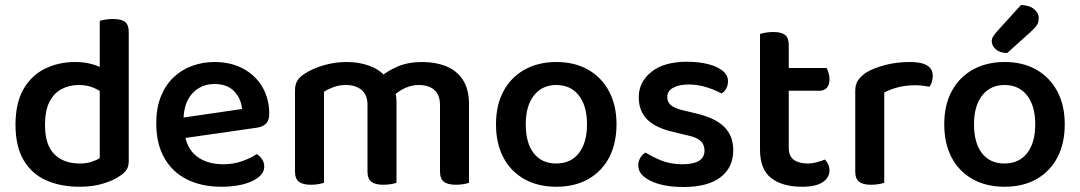

<svg xmlns="http://www.w3.org/2000/svg" viewBox="-20 -733 4321 768"><path d="M379 -100V-417L495 -418V-88Q495 -67 485.5 -53Q476 -39 456 -27Q433 -11 392 1.5Q351 14 299 14Q221 14 163 -12.5Q105 -39 73.5 -94Q42 -149 42 -234Q42 -321 74 -376.5Q106 -432 160.5 -458.5Q215 -485 281 -485Q318 -485 349.5 -476Q381 -467 400 -453V-354Q383 -369 356.5 -381Q330 -393 295 -393Q257 -393 226 -376.5Q195 -360 177.5 -325Q160 -290 160 -233Q160 -153 197.5 -116Q235 -79 298 -79Q326 -79 345.5 -85.5Q365 -92 379 -100ZM495 -393H379V-650Q386 -652 400.5 -654.5Q415 -657 431 -657Q465 -657 480 -645.5Q495 -634 495 -604Z M679 -175 674 -257 948 -297Q945 -338 917 -367.5Q889 -397 838 -397Q785 -397 750 -360Q715 -323 714 -254L717 -207Q725 -140 766.5 -108Q808 -76 873 -76Q915 -76 950.5 -89Q986 -102 1007 -117Q1020 -108 1028.5 -95.5Q1037 -83 1037 -67Q1037 -43 1014.5 -24.5Q992 -6 953.5 4Q915 14 866 14Q788 14 729.5 -14.5Q671 -43 638 -100Q605 -157 605 -240Q605 -301 623.5 -347Q642 -393 674 -423.5Q706 -454 748.5 -469.5Q791 -485 838 -485Q903 -485 952.5 -458.5Q1002 -432 1029.5 -385Q1057 -338 1057 -278Q1057 -251 1043.5 -238Q1030 -225 1006 -222Z M1566 -326V-211H1450V-313Q1450 -354 1426 -373.5Q1402 -393 1364 -393Q1337 -393 1314 -384.5Q1291 -376 1276 -366V-211H1160V-372Q1160 -395 1169.5 -410.5Q1179 -426 1200 -439Q1230 -459 1275 -472Q1320 -485 1367 -485Q1416 -485 1457 -470Q1498 -455 1523 -426Q1530 -420 1535.5 -414Q1541 -408 1545 -400Q1554 -386 1560 -366.5Q1566 -347 1566 -326ZM1856 -317V-211H1740V-313Q1740 -354 1717 -373.5Q1694 -393 1655 -393Q1627 -393 1600.5 -381Q1574 -369 1554 -349L1498 -422Q1527 -448 1569.5 -466.5Q1612 -485 1669 -485Q1722 -485 1764.5 -468Q1807 -451 1831.5 -413.5Q1856 -376 1856 -317ZM1160 -260H1276V-2Q1268 1 1254 3.5Q1240 6 1223 6Q1191 6 1175.5 -6Q1160 -18 1160 -47ZM1450 -260H1566V-2Q1559 1 1544.5 3.5Q1530 6 1513 6Q1481 6 1465.5 -6Q1450 -18 1450 -47ZM1740 -260H1856V-2Q1849 1 1834.5 3.5Q1820 6 1804 6Q1771 6 1755.5 -6Q1740 -18 1740 -47Z M2446 -236Q2446 -159 2416.5 -103Q2387 -47 2333 -16.5Q2279 14 2205 14Q2132 14 2077.5 -16.5Q2023 -47 1993.5 -103Q1964 -159 1964 -236Q1964 -313 1994 -368.5Q2024 -424 2078.5 -454.5Q2133 -485 2206 -485Q2278 -485 2332 -454.5Q2386 -424 2416 -368Q2446 -312 2446 -236ZM2205 -393Q2149 -393 2116 -351.5Q2083 -310 2083 -236Q2083 -161 2115 -120Q2147 -79 2205 -79Q2263 -79 2295.5 -120.5Q2328 -162 2328 -236Q2328 -309 2295.5 -351Q2263 -393 2205 -393Z M2913 -132Q2913 -63 2862 -24Q2811 15 2714 15Q2634 15 2583.5 -9Q2533 -33 2533 -71Q2533 -88 2541 -101.5Q2549 -115 2562 -123Q2590 -105 2626.5 -90.5Q2663 -76 2710 -76Q2798 -76 2798 -131Q2798 -154 2783 -168.5Q2768 -183 2736 -190L2674 -205Q2603 -221 2569 -255Q2535 -289 2535 -344Q2535 -405 2585.5 -445.5Q2636 -486 2728 -486Q2775 -486 2812.5 -476.5Q2850 -467 2871 -449.5Q2892 -432 2892 -408Q2892 -392 2885 -379Q2878 -366 2866 -359Q2854 -366 2833.5 -374.5Q2813 -383 2787.5 -389Q2762 -395 2735 -395Q2696 -395 2672.5 -382Q2649 -369 2649 -344Q2649 -326 2662.5 -313.5Q2676 -301 2707 -293L2761 -280Q2840 -262 2876.5 -226Q2913 -190 2913 -132Z M3020 -264H3135V-142Q3135 -108 3155.5 -93.5Q3176 -79 3212 -79Q3228 -79 3247 -84Q3266 -89 3280 -95Q3287 -87 3292.5 -76Q3298 -65 3298 -51Q3298 -23 3271 -4.5Q3244 14 3188 14Q3110 14 3065 -20.5Q3020 -55 3020 -135ZM3089 -370V-461H3286Q3290 -455 3294 -442.5Q3298 -430 3298 -416Q3298 -393 3287 -381.5Q3276 -370 3258 -370ZM3135 -236H3020V-597Q3028 -600 3042.5 -602.5Q3057 -605 3073 -605Q3105 -605 3120 -593.5Q3135 -582 3135 -552Z M3517 -363V-222H3401V-370Q3401 -395 3412 -411.5Q3423 -428 3445 -443Q3475 -461 3521 -473Q3567 -485 3620 -485Q3711 -485 3711 -430Q3711 -417 3707.5 -405.5Q3704 -394 3698 -386Q3688 -388 3672.5 -390Q3657 -392 3641 -392Q3603 -392 3571 -383.5Q3539 -375 3517 -363ZM3401 -264 3517 -257V-2Q3509 1 3495 3.5Q3481 6 3464 6Q3432 6 3416.5 -6Q3401 -18 3401 -47Z M4239 -236Q4239 -159 4209.5 -103Q4180 -47 4126 -16.5Q4072 14 3998 14Q3925 14 3870.5 -16.5Q3816 -47 3786.5 -103Q3757 -159 3757 -236Q3757 -313 3787 -368.5Q3817 -424 3871.5 -454.5Q3926 -485 3999 -485Q4071 -485 4125 -454.5Q4179 -424 4209 -368Q4239 -312 4239 -236ZM3998 -393Q3942 -393 3909 -351.5Q3876 -310 3876 -236Q3876 -161 3908 -120Q3940 -79 3998 -79Q4056 -79 4088.5 -120.5Q4121 -162 4121 -236Q4121 -309 4088.5 -351Q4056 -393 3998 -393ZM3965 -604 4064 -713Q4098 -712 4116.5 -696.5Q4135 -681 4135 -661Q4135 -644 4127.5 -632.5Q4120 -621 4102 -605L4009 -521Q3980 -521 3963.5 -535.5Q3947 -550 3947 -568Q3947 -578 3952 -586Q3957 -594 3965 -604Z"/></svg>

Font: BalooTamma2SemiBold
Style: Regular
Weight: 600
Designer: Divya Kowshik, Shuchita Grover and Ek Type
Foundry: Ek Type
Version: Version 1.700